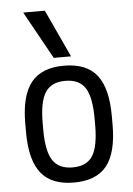

<svg xmlns="http://www.w3.org/2000/svg" viewBox="-56 -832 611 884"><g transform="rotate(-5 250.0 -390.0)"><path d="M250 10Q147 10 98.5 -50.5Q50 -111 50 -240V-280Q50 -409 98.5 -469.5Q147 -530 250 -530Q354 -530 402 -469.5Q450 -409 450 -280V-240Q450 -111 402 -50.5Q354 10 250 10ZM250 -60Q315 -60 342.5 -103Q370 -146 370 -245V-275Q370 -374 342.5 -417Q315 -460 250 -460Q186 -460 158 -417Q130 -374 130 -275V-245Q130 -146 158 -103Q186 -60 250 -60ZM207 -570 85 -790H185L287 -570Z"/></g></svg>

Font: M PLUS 1 Code
Style: Regular
Weight: 400
Designer: Coji Morishita
Foundry: UNDERFOREST DESIGN
Version: Version 1.005